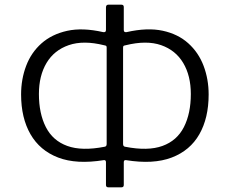

<svg xmlns="http://www.w3.org/2000/svg" viewBox="-20 -789 980 819"><path d="M442 10Q432 10 432 0V-97Q432 -107 423 -106Q306 -87 228 -117Q150 -147 110 -216.5Q70 -286 70 -386Q70 -451 91.5 -508Q113 -565 157 -604Q201 -643 266.5 -657.5Q332 -672 420 -652Q432 -650 432 -661V-757Q432 -769 442 -769H498Q508 -769 508 -759V-661Q508 -650 520 -652Q608 -672 673.5 -658Q739 -644 783 -604.5Q827 -565 848.5 -508Q870 -451 870 -386Q870 -286 830.5 -216.5Q791 -147 712.5 -117Q634 -87 517 -106Q508 -107 508 -97V0Q508 10 498 10ZM426 -163Q435 -164 435 -175V-586Q435 -592 432.5 -593.5Q430 -595 424 -596Q336 -618 273.5 -596.5Q211 -575 178.5 -520.5Q146 -466 146 -388Q146 -305 175.5 -247Q205 -189 267 -166.5Q329 -144 426 -163ZM514 -163Q611 -144 673 -166.5Q735 -189 764.5 -247Q794 -305 794 -388Q794 -466 761.5 -520.5Q729 -575 667 -596.5Q605 -618 516 -596Q510 -595 507.5 -593.5Q505 -592 505 -586V-175Q505 -164 514 -163Z"/></svg>

Font: Libre Franklin Light
Style: Regular
Weight: 300
Designer: Pablo Impallari, Rodrigo Fuenzalida, Nhung Nguyen
Foundry: Impallari Type
Version: Version 3.000